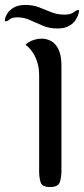

<svg xmlns="http://www.w3.org/2000/svg" viewBox="-53 -755 339 775"><path d="M149 0Q117 0 111 -19Q105 -38 105 -64V-451Q105 -482 96.5 -507Q88 -532 75 -549Q62 -566 50 -574Q54 -579 63.5 -585Q73 -591 87 -595Q101 -599 116 -599Q135 -599 153 -589.5Q171 -580 183 -556Q195 -532 195 -488V-64Q195 -38 188 -19Q181 0 149 0ZM179 -640Q147 -640 120.5 -651Q94 -662 69 -673.5Q44 -685 18 -685Q-5 -685 -13.5 -677Q-22 -669 -32 -669Q-34 -669 -32.5 -679Q-31 -689 -22.5 -702Q-14 -715 3.5 -725Q21 -735 50 -735Q80 -735 104.5 -725.5Q129 -716 153.5 -706Q178 -696 206 -696Q226 -696 235.5 -700.5Q245 -705 251 -710Q257 -715 266 -714Q267 -713 264.5 -702Q262 -691 253.5 -676.5Q245 -662 227 -651Q209 -640 179 -640Z"/></svg>

Font: El Messiri
Style: Regular
Weight: 400
Designer: Mohamed Gaber
Foundry: Kief Type Foundry
Version: Version 2.020